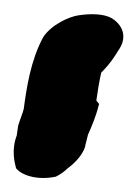

<svg xmlns="http://www.w3.org/2000/svg" viewBox="-36 -130 197 275"><path d="M-10 50 -12 64C-20 85 -15 103 -13 111C-3 123 21 128 44 123C50 120 56 116 61 111C72 103 82 92 86 80V79L90 63C95 52 102 35 105 22L106 19L102 14C104 0 106 -13 109 -26C113 -30 123 -40 133 -57C149 -79 137 -96 124 -104C113 -110 96 -111 76 -108C63 -106 38 -95 26 -77C8 -44 2 -4 -2 26C-3 31 -7 40 -10 50Z"/></svg>

Font: Stray Cat
Style: ExBlkObl
Weight: 1000
Version: Version 1.0